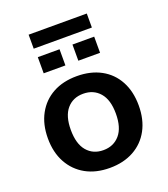

<svg xmlns="http://www.w3.org/2000/svg" viewBox="-145 -893 878 1005"><g transform="rotate(-20 294.0 -390.5)"><path d="M294 10Q217 10 160.5 -21.5Q104 -53 72.5 -110.5Q41 -168 41 -246Q41 -324 72.5 -381.5Q104 -439 160.5 -470Q217 -501 294 -501Q371 -501 428 -470Q485 -439 516 -381.5Q547 -324 547 -246Q547 -168 516 -110.5Q485 -53 428 -21.5Q371 10 294 10ZM294 -89Q351 -89 385.5 -129Q420 -169 420 -247Q420 -324 385.5 -363.5Q351 -403 294 -403Q237 -403 203 -363.5Q169 -324 169 -247Q169 -169 203 -129Q237 -89 294 -89ZM132 -713V-791H456V-713ZM137 -574V-664H258V-574ZM330 -574V-664H451V-574Z"/></g></svg>

Font: Nunito Sans 11pt
Style: Bold
Weight: 700
Version: Version 3.101;gftools[0.9.27]